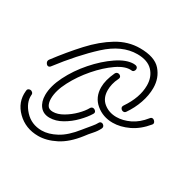

<svg xmlns="http://www.w3.org/2000/svg" viewBox="-116 -459 564 564"><g transform="rotate(30 166.5 -176.5)"><path d="M259 -177Q253 -177 249.5 -182Q246 -187 250 -193Q280 -237 280 -278Q280 -307 262.5 -325.5Q245 -344 210 -344Q158 -344 108.5 -298.5Q59 -253 7 -185Q4 -182 1 -182Q-4 -182 -7.5 -188Q-11 -194 -7 -200Q27 -245 61 -282Q95 -319 131.5 -341Q168 -363 208 -363Q258 -363 279 -339Q300 -315 300 -281Q300 -256 291 -230Q282 -204 266 -181Q263 -177 259 -177ZM79 -53Q58 -53 46.5 -67.5Q35 -82 35 -105Q35 -135 53 -171Q71 -207 99.5 -239.5Q128 -272 159 -293Q190 -314 215 -314Q229 -314 229 -304Q229 -300 226 -296.5Q223 -293 218 -294Q197 -296 169.5 -277Q142 -258 116 -228Q90 -198 72.5 -164.5Q55 -131 55 -104Q55 -91 60 -82Q65 -73 79 -73Q95 -73 113 -83.5Q131 -94 146 -109Q161 -124 168 -137Q171 -142 176 -142Q181 -142 185 -137.5Q189 -133 185 -127Q176 -112 159 -94.5Q142 -77 121 -65Q100 -53 79 -53ZM247 -133Q214 -133 190 -153Q166 -173 166 -207Q166 -219 169.5 -232.5Q173 -246 180 -261Q183 -267 189 -267Q194 -267 197.5 -263Q201 -259 198 -253Q192 -241 189.5 -230Q187 -219 187 -209Q187 -182 205 -167.5Q223 -153 248 -153Q270 -153 293 -164Q316 -175 335 -199Q338 -203 342 -203Q347 -203 351 -197.5Q355 -192 351 -187Q328 -159 300.5 -146Q273 -133 247 -133ZM77 10Q34 10 5 -18.5Q-24 -47 -20 -86Q-20 -96 -10 -96Q-6 -96 -2.5 -92.5Q1 -89 0 -84Q-2 -58 20.5 -33.5Q43 -9 78 -9Q101 -9 127 -23Q153 -37 179 -70Q179 -70 185.5 -78Q192 -86 200 -95.5Q208 -105 211 -111Q214 -117 219 -117Q224 -117 227.5 -112.5Q231 -108 228 -102Q222 -90 212 -79Q202 -68 194 -57Q166 -21 135.5 -5.5Q105 10 77 10Z"/></g></svg>

Font: Neonderthaw
Style: Regular
Weight: 400
Designer: Robert E. Leuschke
Foundry: Robert E. Leuschke
Version: Version 1.010; ttfautohint (v1.8.3)